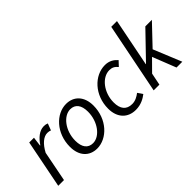

<svg xmlns="http://www.w3.org/2000/svg" viewBox="-24 -1262 1824 1824"><g transform="rotate(-45 887.5 -350.0)"><path d="M127 -486 31 0H108L168 -306C210 -386 263 -429 312 -429C329 -429 343 -426 354 -421L380 -489C367 -495 352 -498 334 -498C274 -498 222 -452 183 -393H179L191 -486Z M371 -183C371 -62 439 12 544 12C677 12 807 -119 807 -303C807 -424 738 -498 633 -498C500 -498 371 -367 371 -183ZM729 -298C729 -163 642 -52 552 -52C485 -52 448 -100 448 -188C448 -324 536 -434 625 -434C692 -434 729 -386 729 -298Z M884 -183C884 -59 957 12 1063 12C1134 12 1184 -18 1219 -45L1185 -95C1155 -72 1120 -52 1078 -52C1001 -52 963 -100 963 -188C963 -321 1053 -434 1150 -434C1188 -434 1211 -421 1236 -391L1281 -439C1252 -472 1213 -498 1155 -498C1014 -498 884 -364 884 -183Z M1455 -712 1313 0H1390L1415 -123L1527 -236L1620 0H1698L1582 -283L1775 -486H1687L1439 -229H1436L1532 -712Z"/></g></svg>

Font: Cambridge Sans Italic
Style: Regular
Weight: 400
Italic angle: -11°
Version: Version 2.000;PS 002.000;hotconv 1.0.88;makeotf.lib2.5.64775